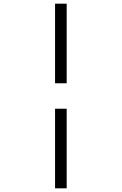

<svg xmlns="http://www.w3.org/2000/svg" viewBox="-20 -821 660 1041"><path d="M278.5 -369.5V-801H341.5V-369.5ZM278.5 200V-231.5H341.5V200Z"/></svg>

Font: Monaspace Xenon Var
Style: Regular
Weight: 400
Designer: Riley Cran and the Lettermatic Team
Version: Version 1.000 (Monaspace Xenon Var)